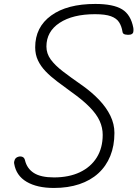

<svg xmlns="http://www.w3.org/2000/svg" viewBox="-20 -951 697 974"><path d="M253.5 2.5Q168 2.5 115 -28.8Q62 -60 52 -120.5Q50 -129.5 54.8 -140.8Q59.5 -152 73.5 -156Q85 -159 94.2 -155Q103.5 -151 106.5 -139Q116.5 -96 151.8 -73.5Q187 -51 253.5 -51Q329.5 -51 385 -77.2Q440.5 -103.5 470.8 -152Q501 -200.5 501 -267Q501 -303 485.8 -337Q470.5 -371 435.5 -407Q400.5 -443 342 -484.5Q303.5 -512.5 270 -537.8Q236.5 -563 211.5 -589Q186.5 -615 172.5 -644.8Q158.5 -674.5 158.5 -711Q158.5 -813.5 239.5 -872.2Q320.5 -931 463.5 -931Q554.5 -931 599.2 -903.8Q644 -876.5 656.5 -809Q658 -798.5 656.2 -788.8Q654.5 -779 642 -775.5Q630 -773 616.2 -775.8Q602.5 -778.5 601.5 -789.5Q597 -818 584.2 -838Q571.5 -858 543 -868.5Q514.5 -879 462 -879Q349 -879 282.2 -835Q215.5 -791 215.5 -715Q215.5 -679.5 237.2 -649.5Q259 -619.5 298.8 -589Q338.5 -558.5 392.5 -521Q444 -485 481.8 -445.5Q519.5 -406 540 -363.8Q560.5 -321.5 560.5 -276.5Q560.5 -211.5 539.5 -159.8Q518.5 -108 478.8 -71.8Q439 -35.5 382 -16.5Q325 2.5 253.5 2.5Z"/></svg>

Font: Edu VIC WA NT Hand
Style: Regular
Weight: 400
Designer: Tina and Corey Anderson, Eben Sorkin, Mirko Velimirovic
Foundry: Google for Education
Version: Version 1.000